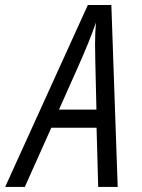

<svg xmlns="http://www.w3.org/2000/svg" viewBox="-96 -734 558 754"><path d="M341.3 -714.4 366.2 0H289.6L283.2 -232.4H105.5L1.5 0H-75.7Q130.4 -454.6 249 -714.4ZM278.3 -492.2 277.3 -562Q277.3 -606.4 280.8 -645.5Q256.8 -574.7 206.5 -462.4Q196.3 -439.5 170.9 -382.8Q145.5 -326.2 135.7 -303.7H282.7Z"/></svg>

Font: Open Sans Hebrew Condensed
Style: Italic
Weight: 400
Width: 3
Italic angle: -12°
Foundry: Ascender Corporation, Yanek Iontef
Version: Version 2.001;PS 002.001;hotconv 1.0.70;makeotf.lib2.5.58329